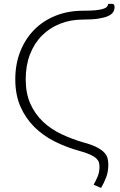

<svg xmlns="http://www.w3.org/2000/svg" viewBox="-20 -766 604 967"><path d="M399 -667.5Q335 -667.5 282 -646.2Q229 -625 190.5 -586Q152 -547 130.8 -491.5Q109.5 -436 109.5 -367Q109.5 -295.5 133 -243.2Q156.5 -191 196.5 -153.2Q236.5 -115.5 289.2 -90.5Q342 -65.5 401 -48.5Q443.5 -37 468.2 -24Q493 -11 505.8 3Q518.5 17 522 32.2Q525.5 47.5 525.5 64Q525.5 98 515 126.2Q504.5 154.5 489 180.5L451.5 164.5Q462 146 471.5 123.8Q481 101.5 481 74.5Q481 62.5 478.2 52.2Q475.5 42 465.2 32.2Q455 22.5 435 13Q415 3.5 380 -6Q314.5 -24 256 -53.2Q197.5 -82.5 153.2 -126.2Q109 -170 83 -229.2Q57 -288.5 57 -366.5Q57 -443 82 -506.5Q107 -570 152 -615.8Q197 -661.5 260 -686.8Q323 -712 399 -712Q435.5 -712 459.5 -714.2Q483.5 -716.5 497.8 -720.8Q512 -725 518 -731.5Q524 -738 525 -746.5H544Q552.5 -746.5 554.8 -741Q557 -735.5 557 -730.5Q557 -716.5 549.8 -705Q542.5 -693.5 524.5 -685.2Q506.5 -677 476 -672.2Q445.5 -667.5 399 -667.5Z"/></svg>

Font: Lato 2
Style: Regular
Weight: 300
Designer: Lukasz Dziedzic with Adam Twardoch and Botio Nikoltchev
Foundry: tyPoland Lukasz Dziedzic
Version: Version 2.015; 2015-08-06; http://www.latofonts.com/